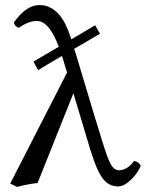

<svg xmlns="http://www.w3.org/2000/svg" viewBox="-20 -718 575 751"><path d="M352.1 -619.1 371.1 -585.9 270 -526.9 275.9 -509.8 352.1 -255.9Q353.5 -250.5 358.6 -235.1Q363.8 -219.7 366.2 -210.9Q393.1 -119.6 407 -88.1Q420.9 -56.6 438 -53.2Q440.9 -51.8 445.8 -51.8Q479 -53.2 504.9 -88.9Q522 -85 530.8 -69.8Q517.1 -38.1 491.7 -14.2Q466.3 9.8 443.8 11.2Q435.5 11.2 428.2 9.8Q397.9 4.9 377.2 -26.4Q356.4 -57.6 336.9 -122.1Q333 -130.9 330.1 -143.1L267.1 -353Q243.7 -294.4 197 -177.5Q150.4 -60.5 127 -2Q87.4 2 46.9 13.2L20 0L242.2 -434.1Q240.2 -440.9 235.6 -455.8Q231 -470.7 229 -478Q227.1 -485.8 226.1 -488.8Q224.1 -495.6 222.2 -499Q207 -490.2 175.5 -471.7Q144 -453.1 128.9 -443.8L110.8 -477.1L210 -535.2Q175.3 -627 133.8 -634.8Q127.9 -636.2 123 -636.2Q89.4 -634.8 53.2 -608.9Q47.9 -611.8 45.2 -613.3Q42.5 -614.7 39.1 -619.1Q35.6 -623.5 34.2 -629.9Q81.1 -696.8 131.8 -698.2Q141.6 -698.2 151.9 -696.8Q220.7 -683.1 254.9 -576.2Q257.3 -571.3 258.8 -564Q341.8 -612.8 352.1 -619.1Z"/></svg>

Font: Common Serif News
Style: Regular
Weight: 450
Designer: Philipp H. Poll, Khaled Hosny
Foundry: Stefan Peev, Context Ltd.
Version: Version 1.026